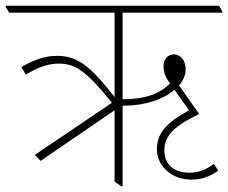

<svg xmlns="http://www.w3.org/2000/svg" viewBox="-42 -642 792 667"><path d="M99 -83 356 -259V-11L379 5H384V-275C387 -275 389 -275 391 -275C462 -275 526 -297 564 -330L615 -259C536 -216 503 -179 503 -123C503 -93 517 -65 542 -45C563 -28 592 -18 622 -18C655 -18 685 -27 716 -49L701 -73C674 -52 647 -42 616 -42C562 -42 529 -71 529 -119C529 -171 563 -204 650 -246L580 -345C594 -362 603 -381 603 -401C603 -432 586 -453 562 -453C541 -453 526 -436 526 -412C526 -389 535 -370 549 -352C511 -315 463 -298 384 -297V-598H730V-603L719 -622H-22V-617L-10 -598H356V-305C272 -412 228 -448 156 -448C114 -448 75 -434 32 -409L48 -383C90 -408 125 -421 162 -421C222 -421 259 -393 347 -285L79 -104Z"/></svg>

Font: Noto Serif Devanagari SemiCondensed Thin
Style: Regular
Weight: 100
Width: 4
Designer: Universal Thirst, Indian Type Foundry and the Monotype Design Team
Foundry: Monotype Imaging Inc.
Version: Version 2.004